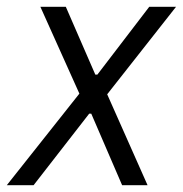

<svg xmlns="http://www.w3.org/2000/svg" viewBox="-53 -546 539 566"><path d="M-33 0 181 -270 66 -526H141L228 -326H234L387 -526H466L263 -268L382 0H307L216 -211H210L46 0Z"/></svg>

Font: Archivo SemiCondensed Light
Style: Italic
Weight: 300
Width: 4
Italic angle: -10°
Designer: Hector Gatti
Foundry: Omnibus-Type
Version: Version 2.001